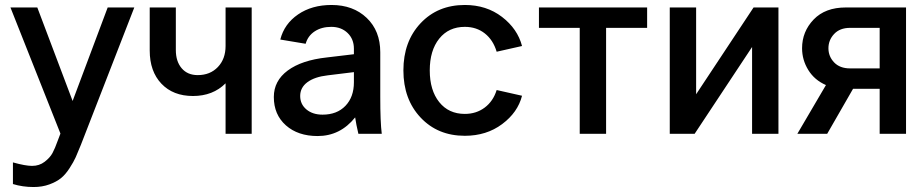

<svg xmlns="http://www.w3.org/2000/svg" viewBox="-20 -538 3717 772"><path d="M22 -508H130L272 -132L413 -508H520L305 45Q293 75 284.5 94Q276 113 259.5 138.5Q243 164 225 178.5Q207 193 178.5 203.5Q150 214 115 214Q71 214 32 202V115Q82 129 109 129Q138 129 159.5 112.5Q181 96 191 77.5Q201 59 212 28L223 -1Z M992 0H887V-203Q836 -152 756 -152Q676 -152 629 -201.5Q582 -251 582 -335V-508H687V-337Q687 -291 710.5 -263.5Q734 -236 775 -236Q825 -236 856 -268.5Q887 -301 887 -353V-508H992Z M1421 0Q1412 -38 1408 -66Q1348 9 1257 9Q1178 9 1129.5 -34Q1081 -77 1081 -148Q1081 -213 1137 -254.5Q1193 -296 1294 -307L1403 -320V-342Q1403 -381 1377.5 -405.5Q1352 -430 1312 -430Q1273 -430 1245.5 -412Q1218 -394 1209 -362L1107 -379Q1123 -442 1178.5 -480Q1234 -518 1313 -518Q1400 -518 1454.5 -466Q1509 -414 1509 -328V-148Q1509 -47 1515 0ZM1187 -152Q1187 -119 1212 -98Q1237 -77 1277 -77Q1335 -77 1369 -112.5Q1403 -148 1403 -207V-248L1297 -235Q1245 -229 1216 -207.5Q1187 -186 1187 -152Z M1849 -518Q1936 -518 1998.5 -470Q2061 -422 2079 -353L1977 -330Q1963 -377 1929.5 -403.5Q1896 -430 1849 -430Q1784 -430 1746 -382.5Q1708 -335 1708 -255Q1708 -175 1746 -127.5Q1784 -80 1849 -80Q1895 -80 1929 -105.5Q1963 -131 1977 -176L2079 -153Q2062 -86 1999 -39Q1936 8 1849 8Q1740 8 1671 -65.5Q1602 -139 1602 -255Q1602 -371 1671 -444.5Q1740 -518 1849 -518Z M2582 -508V-426H2417V0H2311V-426H2147V-508Z M2779 -508V-159L3010 -508H3110V0H3004V-349L2773 0H2673V-508Z M3517 0V-181H3410L3306 0H3186L3301 -196Q3255 -216 3230 -256.5Q3205 -297 3205 -344Q3205 -411 3251.5 -459.5Q3298 -508 3381 -508H3623V0ZM3398 -263H3517V-426H3398Q3357 -426 3334 -401.5Q3311 -377 3311 -344Q3311 -311 3334 -287Q3357 -263 3398 -263Z"/></svg>

Font: LT Superior Semi-bold
Style: Regular
Weight: 600
Designer: Daniel Lyons
Foundry: LyonsType
Version: Version 1.0